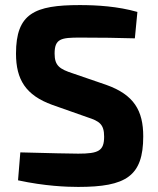

<svg xmlns="http://www.w3.org/2000/svg" viewBox="-20 -723 622 756"><path d="M325 -261C371 -246 390 -234 390 -185C390 -129 368 -118 288 -118C244 -118 188 -120 60 -123L51 -13C157 10 244 13 288 13C476 13 544 -29 544 -186C544 -287 508 -350 398 -389L267 -434C215 -451 195 -464 195 -512C195 -571 221 -575 295 -575C368 -575 453 -574 511 -572L521 -676C444 -698 362 -703 294 -703C116 -703 43 -670 43 -512C43 -410 81 -348 186 -310Z"/></svg>

Font: SnT
Style: Bold
Weight: 700
Designer: Natanael Gama
Version: Version 1.001;PS 001.001;hotconv 1.0.70;makeotf.lib2.5.58329